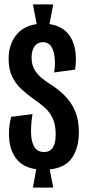

<svg xmlns="http://www.w3.org/2000/svg" viewBox="-20 -763 392 869"><path d="M129 86 144 3Q88 -5 58.5 -39Q29 -73 22.5 -124Q16 -175 30 -234L127 -247Q120 -202 120.5 -163Q121 -124 134.5 -99.5Q148 -75 180 -75Q232 -75 232 -154Q232 -200 218 -228.5Q204 -257 182 -276.5Q160 -296 136 -312Q105 -334 78.5 -358Q52 -382 35.5 -415.5Q19 -449 19 -497Q19 -559 51.5 -602Q84 -645 146 -654L129 -743H221L204 -654Q273 -644 302.5 -589.5Q332 -535 320 -448L225 -435Q230 -464 228 -496Q226 -528 213.5 -550Q201 -572 174 -572Q150 -572 136.5 -553.5Q123 -535 123 -503Q123 -470 136 -448Q149 -426 168 -410.5Q187 -395 206 -383Q244 -359 273.5 -329.5Q303 -300 320 -260Q337 -220 337 -164Q337 -96 307 -50Q277 -4 205 4L221 86Z"/></svg>

Font: Bricolage Grotesque 96pt Condensed Medium
Style: Regular
Weight: 500
Width: 3
Designer: Mathieu Triay
Foundry: Atelier Triay
Version: Version 1.001; ttfautohint (v1.8.4.7-5d5b);gftools[0.9.33.de